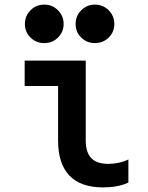

<svg xmlns="http://www.w3.org/2000/svg" viewBox="-20 -803 640 833"><path d="M352 -193Q352 -142 376 -117Q400 -92 450 -92Q471 -92 493 -96.5Q515 -101 537 -111V-11Q514 0 486 5Q458 10 427 10Q330 10 281 -41.5Q232 -93 232 -193V-430H87V-540H352ZM88 -699Q88 -664 112.5 -640Q137 -616 172 -616Q207 -616 231.5 -640Q256 -664 256 -699Q256 -734 231.5 -758.5Q207 -783 172 -783Q137 -783 112.5 -758.5Q88 -734 88 -699ZM308 -699Q308 -664 332.5 -640Q357 -616 392 -616Q427 -616 451.5 -640Q476 -664 476 -699Q476 -734 451.5 -758.5Q427 -783 392 -783Q357 -783 332.5 -758.5Q308 -734 308 -699Z"/></svg>

Font: CommitMonoV142 ExtLt
Style: Regular
Weight: 200
Monospace: yes
Designer: Eigil Nikolajsen
Foundry: Eigil Nikolajsen
Version: Version 1.142